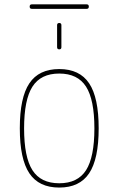

<svg xmlns="http://www.w3.org/2000/svg" viewBox="-20 -845 540 875"><path d="M372.1 -450.2Q334 -509.8 250 -509.8Q166 -509.8 127.9 -450.2Q89.8 -390.6 89.8 -259.8Q89.8 -128.9 127.9 -69.3Q166 -9.8 250 -9.8Q334 -9.8 372.1 -69.3Q410.2 -128.9 410.2 -259.8Q410.2 -390.6 372.1 -450.2ZM386.2 -55.2Q342.8 9.8 250 9.8Q157.2 9.8 113.8 -55.2Q70.3 -120.1 70.3 -260.3Q70.3 -400.4 113.8 -465.3Q157.2 -530.3 250 -530.3Q342.8 -530.3 386.2 -465.3Q429.7 -400.4 429.7 -260.3Q429.7 -120.1 386.2 -55.2ZM125 -804.7Q115.2 -804.7 115.2 -814.9Q115.2 -825.2 125 -825.2H375Q384.8 -825.2 384.8 -814.9Q384.8 -804.7 375 -804.7ZM240.2 -730.5Q240.2 -740.2 250 -740.2Q259.8 -740.2 259.8 -730.5V-629.9Q259.8 -620.1 250 -620.1Q240.2 -620.1 240.2 -629.9Z"/></svg>

Font: Rounded Mgen+ 1mn thin
Style: Regular
Weight: 100
Designer: [Source Han Sans]
Ryoko NISHIZUKA  (kana & ideographs); Paul D. Hunt (Latin, Greek & Cyrillic); Wenlong ZHANG  (bopomofo
Version: Version 1.059.20150602